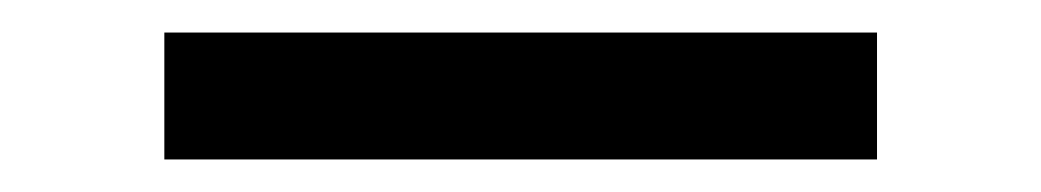

<svg xmlns="http://www.w3.org/2000/svg" viewBox="-20 -729 640 118"><path d="M81 -631V-709H519V-631Z"/></svg>

Font: R Plex Mono
Style: Bold
Weight: 700
Monospace: yes
Designer: Belleve Invis
Foundry: Belleve Invis
Version: Version 31.8.0